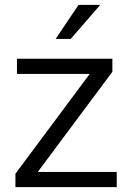

<svg xmlns="http://www.w3.org/2000/svg" viewBox="-20 -770 532 790"><path d="M460.4 -62.5V0H43.5V-55.2L349.1 -465.8H49.8V-528.3H442.4V-474.6L135.3 -62.5ZM209 -609.9 303.2 -750H392.6L271 -609.9Z"/></svg>

Font: Vazirmatn RD Light
Style: Regular
Weight: 300
Designer: Saber Rastikerdar
Foundry: Saber Rastikerdar
Version: Version 32.102